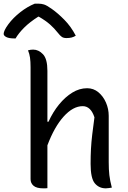

<svg xmlns="http://www.w3.org/2000/svg" viewBox="-82 -1025 702 1049"><path d="M154 4Q118 4 101.5 -10Q85 -24 85 -46V-658Q85 -689 82 -710Q79 -731 71 -750Q78 -752 85 -753Q92 -754 99 -754Q129 -754 153 -728.5Q177 -703 177 -638V-360H183Q207 -413 240.5 -454Q274 -495 313 -519Q352 -543 394 -543Q429 -543 455.5 -521Q482 -499 497 -464.5Q512 -430 512 -392V-139Q512 -98 515.5 -68Q519 -38 529 0Q521 1 513 2.5Q505 4 496 4Q459 4 436 -23.5Q413 -51 413 -130Q413 -173 415 -211Q417 -249 422 -290.5Q427 -332 434 -384Q414 -445 370 -445Q317 -445 266 -388.5Q215 -332 177 -231V3Q170 4 165 4Q160 4 154 4ZM108 -1005H128Q144 -1005 158.5 -1000.5Q173 -996 200 -977Q233 -954 269.5 -917Q306 -880 332 -830Q321 -823 309 -820Q297 -817 281 -817Q266 -817 256.5 -823Q247 -829 233 -847Q215 -870 191.5 -891Q168 -912 130 -934H127Q80 -904 50 -874Q20 -844 3 -815H-3Q-33 -815 -47.5 -822.5Q-62 -830 -62 -840Q-62 -848 -56 -861Q-50 -874 -36 -893Q-10 -928 29 -958.5Q68 -989 108 -1005Z"/></svg>

Font: Recursive Mn Csl St
Style: Regular
Weight: 400
Monospace: yes
Version: Version 1.079;hotconv 1.0.112;makeotfexe 2.5.65598; ttfautoh